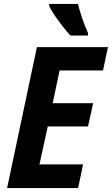

<svg xmlns="http://www.w3.org/2000/svg" viewBox="-20 -953 567 973"><path d="M16 0 167 -714H527L502 -596H282L247 -430H452L426 -312H222L180 -120H401L376 0ZM337 -773Q319 -792 298 -819Q277 -846 258 -873.5Q239 -901 229 -923V-933H375Q383 -900 396 -862Q409 -824 426 -785V-773Z"/></svg>

Font: Noto Sans SemiCondensed
Style: Bold Italic
Weight: 700
Width: 4
Italic angle: -12°
Designer: Monotype Design Team
Foundry: Monotype Imaging Inc.
Version: Version 2.013; ttfautohint (v1.8.4.7-5d5b)